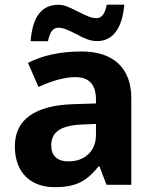

<svg xmlns="http://www.w3.org/2000/svg" viewBox="-20 -771 644 801"><path d="M424.3 0 395 -76.7H391.1Q365.2 -43.9 339.1 -25.1Q313 -6.3 282 1.7Q251 9.8 209 9.8Q157.2 9.8 119.6 -10.5Q82 -30.8 62 -69.1Q42 -107.4 42 -160.6Q42 -244.6 104 -288.6Q166 -332.5 285.6 -336.4L380.4 -339.4V-355.5Q380.4 -402.3 359.1 -425.8Q337.9 -449.2 294.4 -449.2Q230 -449.2 140.6 -408.2L96.7 -508.8Q189.9 -556.2 319.3 -556.2Q420.4 -556.2 474.1 -505.6Q527.8 -455.1 527.8 -359.9V0ZM380.4 -208V-253.9L321.8 -251.5Q255.4 -248.5 224.6 -227.5Q193.8 -206.5 193.8 -164.6Q193.8 -131.8 212.4 -114.7Q231 -97.7 266.6 -97.7Q299.8 -97.7 325.7 -111.3Q351.6 -125 366 -149.9Q380.4 -174.8 380.4 -208ZM223.6 -751Q241.7 -751 259.3 -744.1Q276.9 -737.3 306.2 -722.2Q333 -708.5 349.9 -701.9Q366.7 -695.3 382.3 -695.3Q398.9 -695.3 409.4 -709Q419.9 -722.7 425.3 -751.5H498.5Q492.2 -677.2 463.1 -638.4Q434.1 -599.6 385.3 -599.6Q365.2 -599.6 344.5 -606.9Q323.7 -614.3 297.4 -629.4Q271 -642.6 254.6 -648.9Q238.3 -655.3 222.7 -655.3Q206.5 -655.3 196.3 -641.6Q186 -627.9 180.2 -599.1H107.9Q113.3 -675.3 142.1 -713.1Q170.9 -751 223.6 -751Z"/></svg>

Font: Viking Open Sans
Style: Bold
Weight: 700
Foundry: Ascender Corporation
Version: Version 2.001